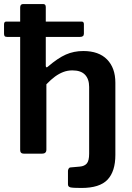

<svg xmlns="http://www.w3.org/2000/svg" viewBox="-20 -762 656 952"><path d="M384 170Q341 170 329 167Q317 164 317 152V85Q317 80 320.5 74Q324 68 331 68L376 64Q399 62 410.5 48.5Q422 35 422 0V-331Q422 -370 401.5 -391.5Q381 -413 339 -413Q315 -413 294 -405Q273 -397 253 -382.5Q233 -368 210 -344V-20Q210 0 188 0H99Q80 0 80 -18V-579H15Q6 -579 3 -583Q0 -587 0 -595V-641Q0 -655 11 -655H80V-725Q80 -742 95 -742H194Q207 -742 207 -727V-655H385Q396 -655 396 -642V-595Q396 -579 377 -579H207V-436Q207 -430 210 -428.5Q213 -427 218 -432Q267 -474 306.5 -491.5Q346 -509 393 -509Q470 -509 511 -467Q552 -425 552 -352V6Q552 88 513 129Q474 170 384 170Z"/></svg>

Font: Libre Franklin SemiBold
Style: Regular
Weight: 600
Designer: Pablo Impallari, Rodrigo Fuenzalida, Nhung Nguyen
Foundry: Impallari Type
Version: Version 3.000